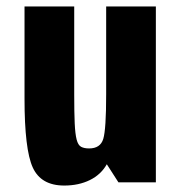

<svg xmlns="http://www.w3.org/2000/svg" viewBox="-20 -565 559 595"><path d="M210 -545H56V-259Q56 -102 81.5 -46Q107 10 179 10Q224 10 258.5 -7Q293 -24 311 -56L347 0H463V-545H309V-273Q309 -164 300 -134.5Q291 -105 256 -105Q241 -105 231.5 -110Q222 -115 217.5 -132.5Q213 -150 211.5 -183Q210 -216 210 -272Z"/></svg>

Font: Secuela Black
Style: Regular
Weight: 900
Designer: Fernando Haro
Foundry: deFharo
Version: Version 1.704